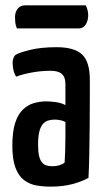

<svg xmlns="http://www.w3.org/2000/svg" viewBox="-20 -686 389 716"><path d="M169 10Q141 10 115.5 5.5Q90 1 69.5 -14.5Q49 -30 37.5 -61Q26 -92 26 -143Q26 -195 36.5 -227.5Q47 -260 65.5 -277.5Q84 -295 106.5 -301.5Q129 -308 153 -308Q168 -308 189 -305Q210 -302 224 -294Q224 -294 224 -307Q224 -320 224 -338Q224 -356 224 -370Q224 -390 218 -401Q212 -412 199.5 -417Q187 -422 168 -422Q133 -422 98 -415.5Q63 -409 40 -400Q32 -414 29.5 -428Q27 -442 27 -452Q27 -460 30 -469Q33 -478 39 -482Q52 -490 92.5 -500Q133 -510 191 -510Q257 -510 286 -483Q315 -456 315 -388V-337Q315 -280 314.5 -221.5Q314 -163 313 -112Q312 -61 310 -23Q288 -10 252 0Q216 10 169 10ZM176 -66Q190 -66 202.5 -70Q215 -74 221 -80Q222 -95 223 -121Q224 -147 224 -176.5Q224 -206 224 -231Q215 -236 204 -238Q193 -240 184 -240Q171 -240 159.5 -236.5Q148 -233 139.5 -223Q131 -213 126.5 -194.5Q122 -176 122 -146Q122 -121 125.5 -105.5Q129 -90 136 -81Q143 -72 153.5 -69Q164 -66 176 -66ZM43 -580Q38 -592 37 -602Q36 -612 36 -622Q36 -641 46 -653.5Q56 -666 73 -666H300Q305 -656 307 -646Q309 -636 309 -627Q308 -607 299 -593.5Q290 -580 274 -580Z"/></svg>

Font: Yanone Kaffeesatz Medium
Style: Regular
Weight: 500
Designer: Yanone (Cyrillic: Daniel Pouzeot, Huerta Tipografica, and Cyreal)
Foundry: Yanone
Version: Version 2.003